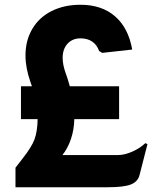

<svg xmlns="http://www.w3.org/2000/svg" viewBox="-20 -786 644 806"><path d="M599 -181 566 -52Q559 -23 529 -11.5Q499 0 434 0H45V-82L76 -122Q113 -169 125 -201.5Q137 -234 138 -286H68V-424H114L108 -441Q87 -501 87 -553Q87 -616 115.5 -664.5Q144 -713 196.5 -739.5Q249 -766 318 -766Q407 -766 463 -717.5Q519 -669 535 -578L409 -564L396 -572Q387 -598 367 -611.5Q347 -625 318 -625Q284 -625 263.5 -602.5Q243 -580 243 -543Q243 -514 256 -478Q262 -463 273 -424H480V-286H292Q291 -242 278 -203Q265 -164 242 -135H474Q503 -135 535.5 -149.5Q568 -164 590 -185Z"/></svg>

Font: Farro
Style: Bold
Weight: 700
Designer: Aceler Chua
Foundry: Grayscale Limited
Version: Version 1.101